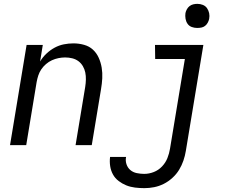

<svg xmlns="http://www.w3.org/2000/svg" viewBox="-20 -753 1240 996"><path d="M32 0 118 -520H202L188 -434Q201 -456 220.5 -474.5Q240 -493 263 -505.5Q286 -518 311 -523Q336 -528 361 -528Q389 -528 416 -520.5Q443 -513 462 -495.5Q481 -478 492 -453.5Q503 -429 507.5 -402Q512 -375 510.5 -347Q509 -319 504 -290L456 0H372L422 -302Q425 -321 425.5 -340Q426 -359 422.5 -376.5Q419 -394 410 -409.5Q401 -425 387 -435.5Q373 -446 355 -450.5Q337 -455 318 -455Q301 -455 283.5 -451.5Q266 -448 249.5 -440.5Q233 -433 218.5 -420.5Q204 -408 194 -393Q184 -378 178.5 -361Q173 -344 170 -327L116 0ZM729 223Q704 223 680 220Q656 217 635 208.5Q614 200 595.5 186Q577 172 566 152Q555 132 551.5 108.5Q548 85 551 61H634Q630 80 636 98.5Q642 117 656 129Q670 141 689.5 145Q709 149 728 149Q753 149 777.5 139.5Q802 130 820.5 110.5Q839 91 848.5 67Q858 43 862 18L939 -447H785L784 -520H1035L944 30Q940 55 931.5 80Q923 105 909 128Q895 151 874 170Q853 189 829 201Q805 213 779.5 218Q754 223 729 223ZM1003 -608Q988 -608 974.5 -613Q961 -618 953 -629.5Q945 -641 942.5 -655.5Q940 -670 942 -685Q944 -695 949.5 -705Q955 -715 963.5 -721.5Q972 -728 982.5 -730.5Q993 -733 1004 -733Q1019 -733 1032.5 -727.5Q1046 -722 1054 -710.5Q1062 -699 1065 -684.5Q1068 -670 1065 -655Q1063 -645 1057.5 -635Q1052 -625 1043.5 -618.5Q1035 -612 1024.5 -610Q1014 -608 1003 -608Z"/></svg>

Font: Iosevka Custom Oblique
Style: Regular
Weight: 400
Italic angle: -9°
Designer: Belleve Invis
Foundry: Belleve Invis
Version: Version 27.0.1